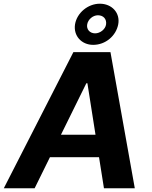

<svg xmlns="http://www.w3.org/2000/svg" viewBox="-42 -1006 810 1026"><path d="M456 -766.3C522 -766.3 578.1 -814.3 589.8 -876.1C601.2 -937.1 555.8 -986.2 491.5 -986.2C427.9 -986.2 369 -937.1 359 -876.1C349.4 -815.7 392.8 -766.3 456 -766.3ZM424 -876.1C428.6 -902.3 454.5 -924.4 481.2 -924.4C510.7 -924.4 528.4 -904.1 524.9 -876.1C521.7 -849.8 493.3 -827.8 466.3 -827.8C437.9 -827.8 419 -849.4 424 -876.1ZM513.5 0H678.3L548.3 -727.3H350.1L-21.7 0H143.1L224.8 -165.8H487.2ZM283.7 -285.9 419.4 -561.1H425.1L468.4 -285.9Z"/></svg>

Font: TID UI
Style: Bold Italic
Weight: 700
Italic angle: -9.39999°
Designer: The TID Project Authors
Foundry: Bakken & Bæck
Version: Version 1.001;hotconv 1.0.109;makeotfexe 2.5.65596